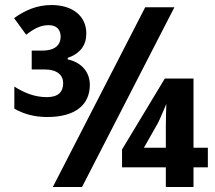

<svg xmlns="http://www.w3.org/2000/svg" viewBox="-20 -743 854 763"><path d="M168 -278C280 -278 337 -327 337 -406C337 -453 308 -494 249 -507V-513C300 -531 323 -564 323 -610C323 -679 269 -723 185 -723C125 -723 78 -701 36 -671L84 -605C118 -631 142 -643 174 -643C205 -643 221 -625 221 -597C221 -568 203 -542 148 -542H106V-467H157C209 -467 231 -443 231 -413C231 -377 211 -357 166 -357C118 -357 76 -374 37 -399V-311C76 -289 118 -278 168 -278ZM190 0H306L673 -714H557ZM639 0H749V-78H806V-156H749V-431H635L465 -149V-78H639ZM552 -156 607 -253C617 -272 633 -312 641 -330C640 -298 639 -265 639 -238V-156Z"/></svg>

Font: Noto Sans Display
Style: Bold
Weight: 700
Designer: Monotype Design Team
Foundry: Monotype Imaging Inc.
Version: Version 1.900